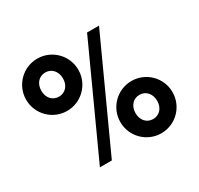

<svg xmlns="http://www.w3.org/2000/svg" viewBox="-153 -902 1135 1096"><g transform="rotate(-30 414.5 -354.0)"><path d="M213.4 0H292L613.3 -703.1H534.7ZM41.5 -544.4C41.5 -448.7 118.7 -372.1 213.4 -372.1C308.1 -372.1 385.3 -448.7 385.3 -544.4C385.3 -639.6 308.1 -716.3 213.4 -716.3C118.7 -716.3 41.5 -639.6 41.5 -544.4ZM142.1 -544.4C142.1 -591.3 170.9 -625 213.4 -625C255.9 -625 284.7 -591.3 284.7 -544.4C284.7 -499.5 255.9 -465.8 213.4 -465.8C170.9 -465.8 142.1 -499.5 142.1 -544.4ZM443.4 -165C443.4 -69.3 520.5 7.3 615.2 7.3C710 7.3 787.1 -69.3 787.1 -165C787.1 -260.3 710 -336.9 615.2 -336.9C520.5 -336.9 443.4 -260.3 443.4 -165ZM543.9 -165C543.9 -211.9 572.8 -245.6 615.2 -245.6C657.7 -245.6 686.5 -211.9 686.5 -165C686.5 -120.1 657.7 -86.4 615.2 -86.4C572.8 -86.4 543.9 -120.1 543.9 -165Z"/></g></svg>

Font: Faust Sans Bold
Style: Regular
Weight: 700
Designer: Andreas Faust
Version: Version 1.003;Glyphs 3.1.2 (3151)